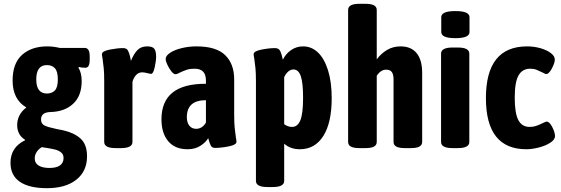

<svg xmlns="http://www.w3.org/2000/svg" viewBox="-20 -774 2940 1006"><path d="M35 79Q35 -2 111 -39V-42Q91 -54 80.5 -73.5Q70 -93 70 -118Q70 -174 118 -211Q46 -253 46 -352Q46 -442 95.5 -486.5Q145 -531 228 -531Q259 -531 293 -523H423Q437 -523 443.5 -512Q450 -501 450 -478V-462Q450 -440 444.5 -429.5Q439 -419 427 -419Q409 -419 393 -423L391 -419Q399 -407 403.5 -388.5Q408 -370 408 -349Q408 -272 363.5 -230.5Q319 -189 245 -187Q195 -186 195 -148Q195 -125 214 -116Q233 -107 277 -98Q303 -93 312 -91Q369 -78 402.5 -47.5Q436 -17 436 45Q436 123 380 167.5Q324 212 226 212Q133 212 84 178.5Q35 145 35 79ZM283 -358Q283 -400 267.5 -416.5Q252 -433 226 -433Q170 -433 170 -358Q170 -284 226 -284Q252 -284 267.5 -300Q283 -316 283 -358ZM313 54Q313 35 300 24.5Q287 14 266.5 9Q246 4 199 -3Q182 7 172 22.5Q162 38 162 56Q162 81 182.5 93.5Q203 106 239 106Q276 106 294.5 92.5Q313 79 313 54Z M526 -30V-349Q526 -393 523.5 -416.5Q521 -440 517 -469Q514 -483 514 -490Q514 -506 554.5 -514Q595 -522 626 -522Q644 -522 651 -508Q658 -494 661.5 -477.5Q665 -461 666 -455Q680 -490 699 -510.5Q718 -531 751 -531Q779 -531 788.5 -518.5Q798 -506 798 -477Q798 -455 790.5 -421Q783 -387 772 -387Q766 -387 751 -391Q736 -395 725 -395Q706 -395 693 -381Q680 -367 674 -345V-30Q674 2 614 2H586Q526 2 526 -30Z M826 -149Q826 -336 1059 -335V-351Q1059 -383 1044.5 -398.5Q1030 -414 998 -414Q976 -414 959 -408.5Q942 -403 921 -393Q907 -385 900 -385Q890 -385 878 -400Q866 -415 857 -434.5Q848 -454 848 -465Q848 -482 871.5 -497.5Q895 -513 932.5 -522Q970 -531 1009 -531Q1113 -531 1160 -485Q1207 -439 1207 -358V-176Q1207 -130 1209.5 -106Q1212 -82 1216 -53Q1219 -40 1219 -31Q1219 -15 1178.5 -7Q1138 1 1107 1Q1091 1 1084.5 -11Q1078 -23 1071 -50Q1058 -28 1030 -10Q1002 8 963 8Q897 8 861.5 -34Q826 -76 826 -149ZM1059 -132V-249Q959 -249 959 -160Q959 -132 972 -115.5Q985 -99 1008 -99Q1024 -99 1037.5 -108Q1051 -117 1059 -132Z M1321 174V-347Q1321 -393 1318.5 -416.5Q1316 -440 1312 -469Q1309 -483 1309 -490Q1309 -506 1349.5 -514Q1390 -522 1421 -522Q1441 -522 1448.5 -506Q1456 -490 1462 -461Q1477 -492 1505 -511.5Q1533 -531 1568 -531Q1612 -531 1645.5 -499.5Q1679 -468 1698.5 -406.5Q1718 -345 1718 -259Q1718 -131 1674 -61.5Q1630 8 1551 8Q1502 8 1469 -21V174Q1469 206 1409 206H1381Q1321 206 1321 174ZM1568 -262Q1568 -340 1556 -375Q1544 -410 1518 -410Q1489 -410 1469 -370V-123Q1489 -109 1510 -109Q1540 -109 1554 -144.5Q1568 -180 1568 -262Z M1804 -30V-722Q1804 -754 1862 -754H1896Q1954 -754 1954 -722V-463Q1976 -493 2007.5 -512Q2039 -531 2079 -531Q2134 -531 2163 -495.5Q2192 -460 2192 -392V-30Q2192 2 2134 2H2100Q2042 2 2042 -30V-358Q2042 -384 2033 -396.5Q2024 -409 2003 -409Q1975 -409 1954 -377V-30Q1954 2 1896 2H1862Q1804 2 1804 -30Z M2291 -30V-493Q2291 -525 2351 -525H2379Q2439 -525 2439 -493V-30Q2439 2 2379 2H2351Q2291 2 2291 -30ZM2292 -606V-684Q2292 -716 2366 -716Q2440 -716 2440 -684V-606Q2440 -574 2366 -574Q2292 -574 2292 -606Z M2526 -260Q2526 -531 2742 -531Q2778 -531 2811.5 -521.5Q2845 -512 2866 -496Q2887 -480 2887 -462Q2887 -444 2871.5 -415Q2856 -386 2842 -386Q2836 -386 2823 -394Q2805 -403 2791 -408.5Q2777 -414 2758 -414Q2717 -414 2697 -379Q2677 -344 2677 -262Q2677 -180 2696 -144.5Q2715 -109 2755 -109Q2773 -109 2788 -114Q2803 -119 2813 -124Q2823 -129 2826 -130Q2840 -137 2844 -137Q2859 -137 2873.5 -108.5Q2888 -80 2888 -61Q2888 -42 2863 -26Q2838 -10 2802.5 -1Q2767 8 2738 8Q2526 8 2526 -260Z"/></svg>

Font: Asap Condensed
Style: Bold
Weight: 700
Designer: Pablo Cosgaya
Foundry: Omnibus-Type
Version: Version 1.010; ttfautohint (v1.8)